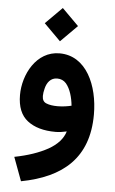

<svg xmlns="http://www.w3.org/2000/svg" viewBox="-60 -667 583 972"><g transform="rotate(5 232.0 -181.0)"><path d="M134.8 -542.5 219.2 -458 303.7 -542.5 219.2 -627ZM422.9 -103.5C422.9 -250 359.9 -397 223.1 -397C104.5 -397 41.5 -272.9 41.5 -169.9C41.5 -109.9 59.1 -66.4 93.8 -39.6C128.4 -12.7 175.8 1 236.8 1C253.9 1 272.9 -1.5 293.5 -6.3C282.2 30.8 254.4 62 209.5 87.4C164.6 112.3 107.9 131.8 40 145L84.5 265.1C294.4 225.1 422.9 117.7 422.9 -103.5ZM235.8 -129.4C212.4 -129.4 193.4 -132.3 179.2 -138.2C164.6 -143.6 157.2 -155.8 157.2 -174.8C157.2 -186 159.2 -199.2 163.1 -213.9C170.4 -243.2 188.5 -269 222.2 -269C240.7 -269 255.9 -262.2 267.6 -249C290.5 -222.2 302.2 -178.7 306.2 -138.2C288.6 -133.8 263.2 -129.4 235.8 -129.4Z"/></g></svg>

Font: Vazirmatn
Style: Bold
Weight: 700
Designer: Saber Rastikerdar
Foundry: Saber Rastikerdar
Version: Version 33.003